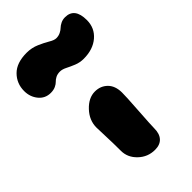

<svg xmlns="http://www.w3.org/2000/svg" viewBox="-279 -839 881 881"><g transform="rotate(-45 162.0 -398.0)"><path d="M25.9 -555.2Q-10.3 -555.2 -32.7 -582.5Q-55.2 -609.9 -55.2 -647.9Q-55.2 -696.8 -21.7 -730.5Q11.7 -764.2 77.1 -764.2Q109.9 -764.2 138.4 -751.7Q167 -739.3 187.3 -727.1Q207.5 -714.8 221.2 -714.8Q236.3 -714.8 248.8 -721.2Q261.2 -727.5 268.6 -734.9Q275.9 -742.2 288.6 -748.5Q301.3 -754.9 316.9 -754.9Q378.9 -754.9 378.9 -674.8Q378.9 -623.5 341.3 -591.3Q303.7 -559.1 243.2 -559.1Q218.3 -559.1 196.3 -568.1Q174.3 -577.1 156.5 -586.2Q138.7 -595.2 124 -595.2Q107.9 -595.2 95.9 -588.9Q84 -582.5 77.4 -575.2Q70.8 -567.9 57.4 -561.5Q43.9 -555.2 25.9 -555.2ZM179.2 -32.2Q132.3 -32.2 98.6 -64.5Q64.9 -96.7 64.9 -140.1Q64.9 -188.5 63 -233.6Q61 -278.8 61 -294.9Q61 -341.8 96.4 -379.4Q131.8 -417 172.9 -417Q209 -417 233.2 -393.3Q257.3 -369.6 257.8 -326.2Q258.3 -305.2 252.2 -214.6Q246.1 -124 246.1 -104Q246.1 -69.8 229 -51Q211.9 -32.2 179.2 -32.2Z"/></g></svg>

Font: Shantell Sans Irregular Bouncy
Style: Regular
Weight: 800
Designer: Stephen Nixon, Anya Danilova, Shantell Martin
Foundry: Arrow Type
Version: Version 1.006;[9816181b4]